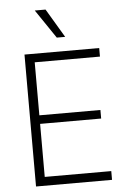

<svg xmlns="http://www.w3.org/2000/svg" viewBox="-61 -981 679 1025"><g transform="rotate(-5 278.0 -468.5)"><path d="M89.8 -707H490.2V-661.1H140.6V-377H467.8V-331.1H140.6V-46.9H497.1V0H89.8ZM165 -936.5H222.7L314.5 -782.2H269.5Z"/></g></svg>

Font: Pretendard Std ExtraLight
Style: Regular
Weight: 200
Designer: Base glyphs from Inter by Rasmus Andersson; Hangeul glyphs from Noto Sans CJK(Source Han Sans) by Jang Soo-young and Kan
Foundry: Kil Hyung-jin
Version: Version 1.309